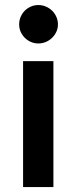

<svg xmlns="http://www.w3.org/2000/svg" viewBox="-20 -762 311 782"><path d="M197.5 -513V0H74V-513ZM216 -662.5Q216 -646.5 209.5 -632.5Q203 -618.5 192.2 -608Q181.5 -597.5 167 -591.2Q152.5 -585 136 -585Q120 -585 105.8 -591.2Q91.5 -597.5 81 -608Q70.5 -618.5 64.2 -632.5Q58 -646.5 58 -662.5Q58 -679 64.2 -693.5Q70.5 -708 81 -718.5Q91.5 -729 105.8 -735.2Q120 -741.5 136 -741.5Q152.5 -741.5 167 -735.2Q181.5 -729 192.2 -718.5Q203 -708 209.5 -693.5Q216 -679 216 -662.5Z"/></svg>

Font: Lato TR
Style: Bold
Weight: 700
Designer: Lukasz Dziedzic
Foundry: tyPoland Lukasz Dziedzic
Version: Version 1.104 2013